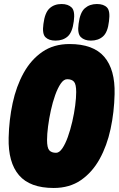

<svg xmlns="http://www.w3.org/2000/svg" viewBox="-20 -927 590 955"><path d="M247 8Q129 8 74.5 -55.5Q20 -119 23 -242Q25 -331 43 -414.5Q61 -498 97.5 -564Q134 -630 190.5 -669Q247 -708 326 -708Q444 -708 498.5 -644.5Q553 -581 550 -459Q548 -369 530 -285.5Q512 -202 475.5 -136Q439 -70 382.5 -31Q326 8 247 8ZM259 -167Q275 -167 290 -189Q305 -211 317.5 -246Q330 -281 339.5 -322Q349 -363 354 -402Q359 -441 359 -469Q359 -508 348 -520.5Q337 -533 314 -533Q297 -533 282 -511Q267 -489 254.5 -454Q242 -419 233 -378Q224 -337 219 -298Q214 -259 214 -231Q214 -192 225 -179.5Q236 -167 259 -167ZM432 -725Q400 -725 382 -742.5Q364 -760 371 -809Q378 -865 402 -886Q426 -907 462 -907Q496 -907 512.5 -889.5Q529 -872 522 -821Q516 -767 492.5 -746Q469 -725 432 -725ZM256 -725Q223 -725 206 -742Q189 -759 196 -808Q203 -864 226.5 -885.5Q250 -907 286 -907Q319 -907 336.5 -889.5Q354 -872 347 -821Q340 -766 316.5 -745.5Q293 -725 256 -725Z"/></svg>

Font: Georama SemiCondensed Black
Style: Italic
Weight: 900
Width: 4
Italic angle: -9°
Designer: Jean-Baptiste Levee
Foundry: Production Type
Version: Version 1.000